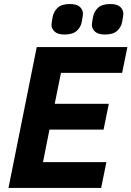

<svg xmlns="http://www.w3.org/2000/svg" viewBox="-20 -931 651 951"><path d="M481 0H22L162 -698H611L585 -570H282L251 -417H519L493 -289H225L193 -128H507ZM300 -760Q266 -760 250.5 -774.5Q235 -789 235 -809Q235 -814 236.5 -822Q238 -830 241 -848Q246 -874 265.5 -892.5Q285 -911 326 -911Q361 -911 376 -896.5Q391 -882 391 -862Q391 -857 389.5 -849Q388 -841 385 -823Q381 -798 361 -779Q341 -760 300 -760ZM500 -760Q466 -760 450.5 -774.5Q435 -789 435 -809Q435 -814 436.5 -822Q438 -830 441 -848Q446 -874 465.5 -892.5Q485 -911 526 -911Q561 -911 576 -896.5Q591 -882 591 -862Q591 -857 589.5 -849Q588 -841 585 -823Q581 -798 561 -779Q541 -760 500 -760Z"/></svg>

Font: IBM Plex Sans
Style: Italic
Weight: 400
Italic angle: -11.31°
Designer: Mike Abbink, Paul van der Laan, Pieter van Rosmalen
Foundry: Bold Monday
Version: Version 3.201